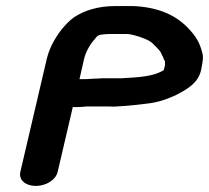

<svg xmlns="http://www.w3.org/2000/svg" viewBox="-20 -633 689 633"><path d="M315 -519C323 -520 334 -521 342 -521H395C405 -521 414 -519 422 -517C444 -511 470 -502 482 -491C491 -482 502 -472 509 -462L516 -448C518 -444 519 -442 520 -438C522 -435 525 -430 524 -426V-418L520 -402C486 -380 434 -378 380 -375H328C319 -375 310 -375 302 -374C287 -374 272 -372 259 -372H242L257 -438C264 -468 281 -492 299 -512C300 -515 311 -519 315 -519ZM98 -20C132 -20 164 -40 170 -66L220 -280H237C246 -280 255 -281 264 -282H335C346 -282 356 -281 365 -282L395 -284C418 -286 440 -288 461 -291C501 -295 531 -306 561 -320C599 -340 633 -359 643 -402L645 -413C649 -432 651 -448 646 -462C640 -486 629 -508 613 -526C576 -571 521 -608 421 -613H359C303 -613 257 -598 224 -576C205 -562 198 -553 184 -537C162 -509 143 -476 134 -438L47 -66C41 -40 64 -20 98 -20Z"/></svg>

Font: Blanket
Style: SikObl
Weight: 700
Foundry: Cannot Into Space Fonts
Version: Version 0.9